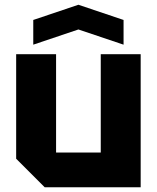

<svg xmlns="http://www.w3.org/2000/svg" viewBox="-20 -788 660 808"><path d="M572 -560V0H168L48 -120V-560H216V-146H404V-560ZM120 -600V-704L310 -768L500 -704V-600L310 -664Z"/></svg>

Font: Tektur
Style: Bold
Weight: 700
Designer: Adam Jagosz
Foundry: Adam Jagosz
Version: Version 1.005;gftools[0.9.30]